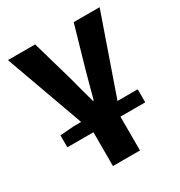

<svg xmlns="http://www.w3.org/2000/svg" viewBox="-162 -609 848 905"><g transform="rotate(-30 261.5 -156.0)"><path d="M191 184V0H49V-65L126 -71H165L12 -496H160L223 -277Q230 -248 244 -197.5Q258 -147 263 -129H267Q274 -156 287.5 -205.5Q301 -255 307 -277L370 -496H511L363 -71H473V0H338V184Z"/></g></svg>

Font: Toshiba Sans
Style: Bold
Weight: 700
Designer: Paul D. Hunt
Foundry: Toshiba Corporation
Version: Version 2.020;PS 2.0;hotconv 1.0.86;makeotf.lib2.5.63406